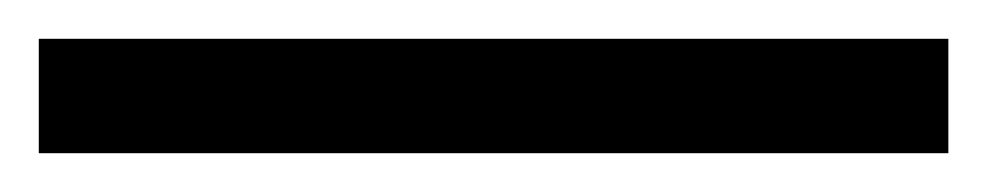

<svg xmlns="http://www.w3.org/2000/svg" viewBox="-25 63 509 99"><path d="M-5 142V83H464V142Z"/></svg>

Font: Noto Serif Kannada
Style: Bold
Weight: 700
Version: Version 2.003